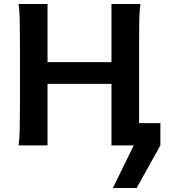

<svg xmlns="http://www.w3.org/2000/svg" viewBox="-20 -733 868 968"><path d="M681.2 0H542V-310.1H219.7V0H73.2Q78.6 -29.3 79.6 -84.7Q80.6 -140.1 80.6 -212.4V-500.5Q80.6 -572.8 79.6 -628.2Q78.6 -683.6 73.2 -712.9H219.7V-419.9H542V-712.9H688.5Q683.1 -683.6 682.1 -628.2Q681.2 -572.8 681.2 -500.5ZM629.9 -112.3H788.6V0L668.9 214.8H549.3L654.3 0Z"/></svg>

Font: Andika
Style: Bold
Weight: 700
Designer: Victor Gaultney, Annie Olsen, Julie Remington, Don Collingsworth, Eric Hays, Becca Hirsbrunner
Foundry: SIL International
Version: Version 6.101